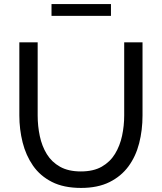

<svg xmlns="http://www.w3.org/2000/svg" viewBox="-20 -918 795 943"><path d="M75 -351V-710H165V-351Q165 -299 175.5 -249.5Q186 -200 210 -161Q234 -122 275 -99Q316 -76 377 -76Q439 -76 480 -99.5Q521 -123 545 -162.5Q569 -202 579.5 -251Q590 -300 590 -351V-710H680V-351Q680 -279 663.5 -214.5Q647 -150 611 -101Q575 -52 517.5 -23.5Q460 5 378 5Q293 5 235 -24.5Q177 -54 142 -104.5Q107 -155 91 -219Q75 -283 75 -351ZM233 -840V-898H525V-840Z"/></svg>

Font: YasnoRaleway Medium
Style: Regular
Weight: 500
Designer: Matt McInerney, Pablo Impallari, Rodrigo Fuenzalida
Foundry: Matt McInerney, Pablo Impallari, Rodrigo Fuenzalida
Version: Version 4.026